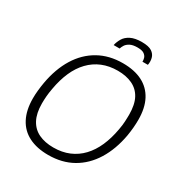

<svg xmlns="http://www.w3.org/2000/svg" viewBox="-200 -1010 1100 1166"><g transform="rotate(30 350.0 -427.5)"><path d="M306 12Q226 12 169.5 -16.5Q113 -45 83.5 -101.5Q54 -158 54 -240Q54 -268 57 -296.5Q60 -325 65 -354Q84 -461 131.5 -538Q179 -615 252.5 -656.5Q326 -698 422 -698Q503 -698 559 -669.5Q615 -641 644.5 -585Q674 -529 674 -447Q674 -419 671.5 -390.5Q669 -362 664 -332Q645 -226 597 -148.5Q549 -71 475.5 -29.5Q402 12 306 12ZM310 -43Q371 -43 419.5 -63.5Q468 -84 504.5 -122.5Q541 -161 565 -215.5Q589 -270 601 -338Q604 -355 606 -369.5Q608 -384 608.5 -397Q609 -410 609.5 -422Q610 -434 610 -445Q610 -516 587 -559Q564 -602 520.5 -622.5Q477 -643 418 -643Q358 -643 309.5 -623Q261 -603 224 -564.5Q187 -526 163 -471.5Q139 -417 127 -348Q124 -332 122 -317.5Q120 -303 119 -290Q118 -277 117.5 -265Q117 -253 117 -241Q117 -172 140.5 -128Q164 -84 207.5 -63.5Q251 -43 310 -43ZM317 -765Q322 -789 336 -813Q350 -837 379.5 -852Q409 -867 457 -867Q505 -867 527.5 -852Q550 -837 556 -813Q562 -789 557 -765H519Q520 -776 516 -790Q512 -804 497.5 -814.5Q483 -825 450 -825Q417 -825 398 -814.5Q379 -804 370.5 -790Q362 -776 359 -765Z"/></g></svg>

Font: Archivo SemiCondensed ExtraLight
Style: Italic
Weight: 250
Width: 4
Italic angle: -10°
Designer: Hector Gatti
Foundry: Omnibus-Type
Version: Version 2.001